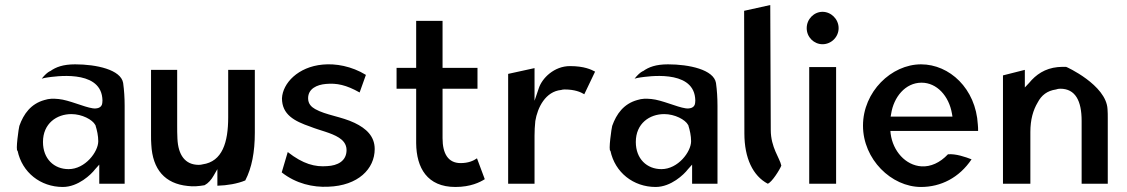

<svg xmlns="http://www.w3.org/2000/svg" viewBox="-20 -741 4485 764"><path d="M180 -458H179C169 -453 158 -443 146 -428C152 -430 162 -432 170 -433C194 -436 375 -466 387 -352C388 -345 388 -338 387 -331C385 -310 363 -308 349 -310C314 -315 255 -343 213 -347C191 -349 176 -349 157 -343C103 -328 74 -288 57 -240C55 -235 41 -139 50 -141C68 -55 141 3 230 3C291 3 343 -47 358 -67L375 -86V-10H476V-320C476 -352 474 -382 470 -411C461 -464 363 -485 279 -485C231 -485 202 -474 180 -458ZM253 -68C195 -68 151 -109 151 -176C151 -250 206 -287 264 -287C306 -287 348 -265 359 -244L360 -243V-242C366 -223 371 -201 371 -179C371 -137 319 -68 253 -68Z M581 -463V-203C581 -190 581 -178 582 -166C587 -66 637 -10 727 -1C749 2 771 0 794 -4C809 -12 821 -26 830 -42L845 -68V-2C884 -3 925 -10 956 -23C982 -73 994 -136 994 -213V-463H888V-274C888 -175 865 -98 786 -87C783 -86 777 -85 771 -85C716 -85 689 -125 686 -189C685 -206 685 -225 685 -243V-463Z M1101 -55C1158 -10 1226 5 1286 2C1405 -2 1471 -69 1471 -148C1471 -199 1437 -230 1391 -252C1339 -277 1276 -283 1234 -307C1220 -315 1206 -327 1206 -350C1206 -388 1241 -404 1277 -407C1320 -411 1358 -403 1411 -373L1436 -443C1379 -478 1315 -489 1264 -484C1166 -475 1105 -410 1102 -350C1102 -285 1151 -259 1215 -237C1252 -222 1298 -213 1329 -193C1343 -184 1359 -169 1359 -144C1359 -100 1323 -82 1282 -80C1234 -76 1186 -88 1125 -136Z M1813 -92C1763 -92 1741 -130 1741 -191V-388H1880V-471H1741V-658H1636V-471H1558V-388H1636V-171C1637 -73 1680 3 1792 3C1853 3 1890 -16 1909 -28L1878 -111C1864 -101 1843 -92 1813 -92Z M2348 -456C2333 -464 2305 -478 2248 -478C2185 -478 2137 -430 2124 -390L2107 -340V-470L2002 -447V-10H2107V-201C2107 -220 2108 -240 2110 -258V-259C2119 -314 2151 -377 2213 -383C2216 -384 2221 -385 2226 -385C2267 -385 2290 -375 2305 -366Z M2539 -458H2538C2528 -453 2517 -443 2505 -428C2511 -430 2521 -432 2529 -433C2553 -436 2734 -466 2746 -352C2747 -345 2747 -338 2746 -331C2744 -310 2722 -308 2708 -310C2673 -315 2614 -343 2572 -347C2550 -349 2535 -349 2516 -343C2462 -328 2433 -288 2416 -240C2414 -235 2400 -139 2409 -141C2427 -55 2500 3 2589 3C2650 3 2702 -47 2717 -67L2734 -86V-10H2835V-320C2835 -352 2833 -382 2829 -411C2820 -464 2722 -485 2638 -485C2590 -485 2561 -474 2539 -458ZM2612 -68C2554 -68 2510 -109 2510 -176C2510 -250 2565 -287 2623 -287C2665 -287 2707 -265 2718 -244L2719 -243V-242C2725 -223 2730 -201 2730 -179C2730 -137 2678 -68 2612 -68Z M3035 -10C3051 -15 3083 -66 3089 -82C3083 -112 3047 -154 3047 -224L3045 -721L2941 -698L2942 -210C2942 -112 2976 -41 3035 -10Z M3190 -629C3190 -593 3219 -565 3253 -565C3288 -565 3317 -594 3317 -629C3317 -665 3287 -694 3253 -694C3219 -694 3190 -665 3190 -629ZM3307 -10V-474H3200V-10Z M3524 -209 3523 -220H3872C3872 -229 3872 -236 3871 -245C3863 -389 3758 -485 3645 -485C3527 -485 3414 -376 3414 -241C3414 -107 3527 3 3645 3C3724 3 3797 -34 3846 -107C3823 -116 3783 -130 3752 -127C3720 -93 3683 -77 3647 -79C3583 -83 3533 -140 3524 -209ZM3768 -289 3770 -277H3524L3526 -288C3536 -354 3582 -412 3647 -412C3708 -412 3756 -359 3768 -289Z M4388 -10V-270C4388 -283 4388 -294 4387 -307C4382 -403 4222 -476 4222 -475C4211 -475 4199 -475 4189 -474C4138 -469 4102 -444 4075 -411L4058 -393V-463L3971 -441V-10H4080V-216C4080 -265 4091 -303 4109 -333C4124 -362 4147 -380 4182 -385C4187 -387 4193 -388 4199 -388C4259 -388 4284 -340 4284 -260V-10Z"/></svg>

Font: Bluebird
Style: LiNrw
Weight: 300
Designer: Jasper
Foundry: Cannot Into Space Fonts
Version: Version 0.98